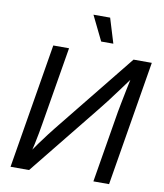

<svg xmlns="http://www.w3.org/2000/svg" viewBox="-99 -1021 938 1101"><g transform="rotate(10 369.5 -470.5)"><path d="M611.8 0H520.5L589.8 -417.5Q593.3 -436 599.6 -469Q606 -502 615.2 -547.6Q624.5 -593.3 636.2 -649.4L649.4 -639.2Q606.9 -581.1 575.9 -539.3Q544.9 -497.6 522 -467.5Q499 -437.5 479.5 -413.6L146 0H38.1L158.7 -727.5H250.5L174.8 -273.4Q171.4 -252 165.5 -220Q159.7 -188 151.9 -151.6Q144 -115.2 134.8 -78.6L124.5 -88.4Q147.9 -125 172.1 -158.4Q196.3 -191.9 217 -218.8Q237.8 -245.6 251 -262.2L626 -727.5H732.4ZM425.3 -797.4 355 -941.4H452.1L496.1 -797.4Z"/></g></svg>

Font: Inter 20pt
Style: Italic
Weight: 400
Italic angle: -9.3988°
Version: Version 4.001;git-66647c0bb